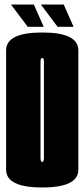

<svg xmlns="http://www.w3.org/2000/svg" viewBox="-20 -824 373 848"><path d="M166.5 4Q7 4 7 -74.5V-601.5Q7 -680.5 166.5 -680.5Q326 -680.5 326 -601.5V-74.5Q326 4 166.5 4ZM166.5 -108.5Q174 -108.5 174 -126.5V-552Q174 -568 166.5 -568Q159 -568 159 -552V-126.5Q159 -108.5 166.5 -108.5ZM234.5 -705.5 160.5 -804H261.5L305 -705.5ZM102.5 -705.5 28.5 -804H129.5L173 -705.5Z"/></svg>

Font: Anybody UltraCondensed ExtraBold
Style: Regular
Weight: 800
Width: 1
Designer: Tyler Finck
Foundry: Etcetera Type Company
Version: Version 1.010; ttfautohint (v1.8.3) -l 8 -r 50 -G 200 -x 14 